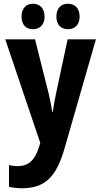

<svg xmlns="http://www.w3.org/2000/svg" viewBox="-20 -759 540 1025"><path d="M342 -603C381 -603 405 -628 405 -670C405 -714 381 -739 342 -739C306 -739 281 -715 281 -670C281 -627 306 -603 342 -603ZM156 -603C193 -603 218 -628 218 -670C218 -714 193 -739 156 -739C120 -739 95 -715 95 -670C95 -626 120 -603 156 -603ZM97 246C219 246 280 187 324 35L492 -549H341L279 -259C271 -223 266 -190 262 -162H259C254 -193 248 -224 240 -259L167 -549H8L195 4L187 29C160 114 116 128 72 128C57 128 42 126 28 122V238C50 243 71 246 97 246Z"/></svg>

Font: Noto Sans Mono ExtraCondensed ExtraBold
Style: Regular
Weight: 800
Width: 2
Designer: Monotype Design Team
Foundry: Monotype Imaging Inc.
Version: Version 2.014